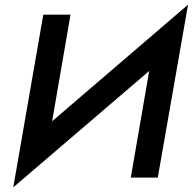

<svg xmlns="http://www.w3.org/2000/svg" viewBox="-20 -763 828 825"><path d="M283 -700 204 -242 788 -743 658 0H542L621 -458L37 42L166 -700Z"/></svg>

Font: Jost* Medium
Style: Italic
Weight: 500
Italic angle: -10°
Version: Version 3.7